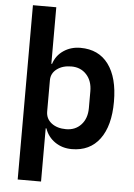

<svg xmlns="http://www.w3.org/2000/svg" viewBox="-61 -786 722 1032"><g transform="rotate(5 299.5 -270.0)"><path d="M74.2 200.2V-740.2H200.2V-435.1H204.1Q218.3 -480.5 257.8 -507.3Q297.4 -534.2 349.1 -534.2Q447.3 -534.2 500.2 -462.9Q553.2 -391.6 553.2 -261.2Q553.2 -131.3 500 -59.6Q446.8 12.2 349.1 12.2Q297.9 12.2 258.8 -14.6Q219.7 -41.5 204.1 -86.9H200.2V200.2ZM309.1 -91.8Q359.4 -91.8 390.6 -125.7Q421.9 -159.7 421.9 -215.8V-306.2Q421.9 -362.3 390.6 -396.2Q359.4 -430.2 309.1 -430.2Q261.7 -430.2 231 -407Q200.2 -383.8 200.2 -346.2V-178.2Q200.2 -138.7 230.7 -115.2Q261.2 -91.8 309.1 -91.8Z"/></g></svg>

Font: Anuphan SemiBold
Style: Bold
Weight: 600
Designer: Mike Abbink, Paul van der Laan, Pieter van Rosmalen, Mint Tantisuwanna
Foundry: Bold Monday; Cadson Demak
Version: Version 3.002;hotconv 1.0.109;makeotfexe 2.5.65596